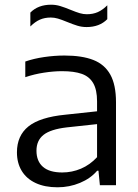

<svg xmlns="http://www.w3.org/2000/svg" viewBox="-20 -787 588 816"><path d="M473 -352.5V0H404.5L398.5 -61.5H393Q365 -28.5 320 -9.8Q275 9 224.5 9Q170.5 9 131.8 -9Q93 -27 72.5 -60.5Q52 -94 52 -139.5Q52 -210.5 101 -249.8Q150 -289 257.5 -299.5L392.5 -314V-356Q392.5 -405.5 376.2 -433.5Q360 -461.5 327.8 -473Q295.5 -484.5 244 -484.5Q208 -484.5 167 -478.2Q126 -472 87.5 -459V-525.5Q123 -538 167.5 -544.5Q212 -551 254 -551Q328.5 -551 376.5 -532.2Q424.5 -513.5 448.8 -470Q473 -426.5 473 -352.5ZM392.5 -119V-259.5L263 -245.5Q195 -237.5 165 -213.8Q135 -190 135 -146.5Q135 -102 162.5 -78Q190 -54 244.5 -54Q286 -54 324.2 -70.2Q362.5 -86.5 392.5 -119ZM264.5 -694Q241.5 -703.5 226.2 -708Q211 -712.5 196 -712.5Q170 -712.5 149.5 -703.5Q129 -694.5 109 -674.5V-733.5Q142 -767 197 -767Q217.5 -767 236.2 -761.2Q255 -755.5 280.5 -745Q303.5 -735.5 318.8 -731Q334 -726.5 349 -726.5Q375 -726.5 395.5 -735.5Q416 -744.5 436 -764.5V-705.5Q403 -672 348 -672Q327.5 -672 308.8 -677.8Q290 -683.5 264.5 -694Z"/></svg>

Font: Encode Sans Semi Expanded
Style: Regular
Weight: 400
Width: 6
Designer: Multiple Designers
Foundry: Impallari Type
Version: Version 2.000